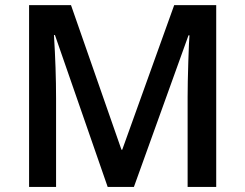

<svg xmlns="http://www.w3.org/2000/svg" viewBox="-20 -734 963 754"><path d="M402.8 0 195.8 -596.2H191.9Q200.2 -463.4 200.2 -347.2V0H94.2V-713.9H258.8L457 -146H460L664.1 -713.9H829.1V0H716.8V-353Q716.8 -406.2 719.5 -491.7Q722.2 -577.1 724.1 -595.2H720.2L505.9 0Z"/></svg>

Font: JBL Sans
Style: Semibold
Weight: 600
Version: Version 1.10